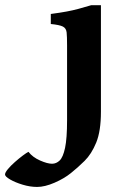

<svg xmlns="http://www.w3.org/2000/svg" viewBox="-171 -489 489 748"><path d="M222.2 -53.2Q222.2 21.5 203.9 66.4Q185.5 111.3 158.4 137.9Q131.3 164.6 105 185.5Q79.1 206.5 41.3 222.9Q3.4 239.3 -26.4 239.3Q-53.7 239.3 -82.8 230.5Q-111.8 221.7 -131.6 210.2Q-151.4 198.7 -151.4 190.9Q-151.4 183.1 -140.1 169.7Q-128.9 156.2 -112.8 142.1Q-96.7 127.9 -82 116.9Q-67.4 106 -60.1 102.5Q-43.9 123.5 -15.1 136.2Q13.7 148.9 31.7 148.9Q48.3 148.9 61.5 136.2Q74.7 123.5 82.5 86.9Q90.3 50.3 90.3 -21V-312.5Q90.3 -346.2 88.6 -362.5Q86.9 -378.9 74 -385.5Q61 -392.1 26.9 -395.5V-434.6Q64 -439.5 88.6 -444.1Q113.3 -448.7 135 -454.6Q156.7 -460.4 184.6 -468.8H222.2Z"/></svg>

Font: Gentium Book Plus
Style: Bold
Weight: 700
Designer: Victor Gaultney, Annie Olsen, Iska Routamaa, Becca Hirsbrunner
Foundry: SIL International
Version: Version 6.101